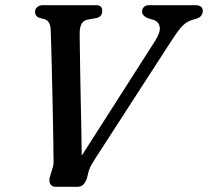

<svg xmlns="http://www.w3.org/2000/svg" viewBox="-20 -720 802 740"><path d="M527.5 -676Q527.5 -686.5 535 -693.2Q542.5 -700 553 -700H732Q761.5 -700 761.5 -678.5Q761.5 -656 737.5 -648L720 -643Q695.5 -635 678.2 -615Q661 -595 637.5 -558L345.5 -106.5Q338 -95 332 -84.2Q326 -73.5 322 -61L315 -33Q310.5 -19 302 -9.5Q293.5 0 277.5 0H194.5Q179.5 0 173.5 -11.2Q167.5 -22.5 172.5 -38.5L182 -70.5Q187 -84.5 186.5 -98.5Q186 -112.5 186 -127Q186 -139 185.5 -172.2Q185 -205.5 184.2 -251.5Q183.5 -297.5 182.2 -349Q181 -400.5 179.8 -450.2Q178.5 -500 177.5 -540Q176.5 -580 175.5 -603Q174.5 -639 152 -646L133 -651Q115 -656.5 115 -675.5Q115 -685.5 123.8 -692.8Q132.5 -700 144.5 -700H351Q374 -700 374 -678Q374 -655.5 351.5 -650.5L316 -644Q286.5 -638 287 -589Q287 -568.5 287.8 -528.8Q288.5 -489 289.2 -437.5Q290 -386 291.2 -329.5Q292.5 -273 293.5 -218.8Q294.5 -164.5 295 -120L578.5 -563.5Q598.5 -595.5 595.8 -615Q593 -634.5 574.5 -642.5L549.5 -650Q527.5 -659.5 527.5 -676Z"/></svg>

Font: Fraunces 9pt Soft
Style: Italic
Weight: 400
Italic angle: -16°
Version: Version 1.000;[0bf87f6ff]